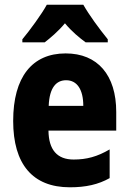

<svg xmlns="http://www.w3.org/2000/svg" viewBox="-20 -786 547 816"><path d="M334 -766H179C158 -727 106 -656 75 -619V-606H170C193 -624 226 -651 256 -687C285 -652 318 -625 344 -606H438V-619C400 -666 359 -722 334 -766ZM259 -559C117 -559 36 -459 36 -272C36 -89 118 10 277 10C345 10 398 -2 446 -29V-151C393 -120 348 -108 293 -108C223 -108 187 -149 186 -231H474V-310C474 -467 395 -559 259 -559ZM261 -445C308 -445 334 -405 334 -336H187C190 -415 220 -445 261 -445Z"/></svg>

Font: Noto Sans Sinhala UI Condensed ExtraBold
Style: Regular
Weight: 800
Width: 3
Designer: Jelle Bosma - Monotype Design Team
Foundry: Monotype Imaging Inc.
Version: Version 2.006